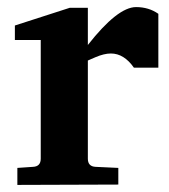

<svg xmlns="http://www.w3.org/2000/svg" viewBox="-20 -521 477 542"><path d="M427 -330H358Q330 -370 293 -370Q274 -370 249.5 -359.5Q225 -349 226 -349Q226 -350 228 -352V-73Q228 -51 250 -50L314 -47V0L29 1V-47L73 -50Q95 -51 95 -73V-408H22V-449L177 -499H228V-394Q312 -501 364 -501Q400 -501 427 -482Z"/></svg>

Font: Apparatus SIL
Style: Bold
Weight: 700
Version: Version 1.0